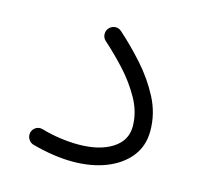

<svg xmlns="http://www.w3.org/2000/svg" viewBox="-72 -482 610 583"><g transform="rotate(15 233.0 -190.0)"><path d="M55.7 -28.3Q58.1 -38.6 67.6 -44.7Q77.1 -50.8 88.4 -47.9Q118.7 -39.1 148.7 -34.9Q178.7 -30.8 205.1 -30.8Q271.5 -30.8 311.5 -56.2Q351.6 -81.5 351.6 -126Q351.6 -170.9 328.1 -212.9Q304.7 -254.9 270.8 -291.5Q236.8 -328.1 205.1 -356Q196.8 -363.8 196.3 -375Q195.8 -386.2 203.1 -394.5Q210.4 -402.8 221.7 -404.1Q232.9 -405.3 242.2 -397Q280.8 -362.8 318.6 -320.6Q356.4 -278.3 381.6 -229.7Q406.7 -181.2 406.7 -127Q406.7 -79.6 379.9 -45.9Q353 -12.2 306.9 5.9Q260.7 23.9 202.1 23.9Q144 23.9 75.7 5.4Q64.5 2.4 58.8 -7.6Q53.2 -17.6 55.7 -28.3Z"/></g></svg>

Font: Mikhak Light
Style: Regular
Weight: 300
Designer: Amin Abedi
Version: Version 3.3